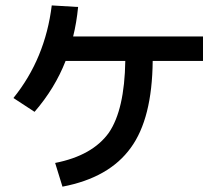

<svg xmlns="http://www.w3.org/2000/svg" viewBox="-20 -659 790 719"><path d="M740.2 -522.5V-430.7H551.8Q549.8 -214.8 469.7 -105.5Q388.7 6.8 213.9 40L186.5 -48.8Q326.2 -76.2 387.7 -162.1Q446.3 -248 449.2 -430.7H225.6Q185.5 -328.1 109.4 -240.2L30.3 -292Q149.4 -439.5 173.8 -638.7L272.5 -632.8Q266.6 -573.2 253.9 -522.5Z"/></svg>

Font: RobotoJAA
Style: Medium
Weight: 500
Version: Version 2.05; 2016-11-05